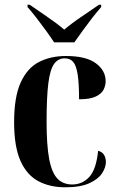

<svg xmlns="http://www.w3.org/2000/svg" viewBox="-20 -786 501 816"><path d="M257 10Q192 10 143 -16Q94 -42 67 -102.5Q40 -163 40 -267Q40 -374 68 -435.5Q96 -497 145.5 -522.5Q195 -548 260 -548Q346 -548 387.5 -517Q429 -486 429 -441Q429 -423 420.5 -405.5Q412 -388 387.5 -376Q363 -364 316 -364Q316 -432 310 -470Q304 -508 291 -523Q278 -538 255 -538Q227 -538 210 -514.5Q193 -491 185.5 -432.5Q178 -374 178 -268Q178 -169 189 -110.5Q200 -52 224 -27Q248 -2 287 -2Q330 -2 359.5 -34Q389 -66 397 -145Q414 -141 422 -128Q430 -115 430 -97Q430 -75 414 -50Q398 -25 360 -7.5Q322 10 257 10ZM210 -606Q195 -629 175 -656.5Q155 -684 134.5 -710.5Q114 -737 97 -756V-766H106Q136 -745 178 -716.5Q220 -688 253 -660Q286 -688 328.5 -716.5Q371 -745 401 -766H410V-756Q393 -737 372.5 -710.5Q352 -684 332 -656.5Q312 -629 296 -606Z"/></svg>

Font: Noto Serif Display Condensed
Style: Bold
Weight: 700
Width: 3
Designer: Monotype Design Team
Foundry: Monotype Imaging Inc.
Version: Version 2.009